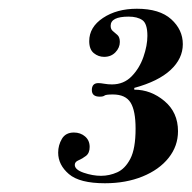

<svg xmlns="http://www.w3.org/2000/svg" viewBox="-20 -870 438 439"><path d="M220 -451Q162 -451 137.5 -472Q113 -493 113 -521Q113 -538 121.5 -552.5Q130 -567 149 -567Q164 -567 174.5 -558Q185 -549 185 -534Q185 -520 176.5 -513.5Q168 -507 159.5 -503.5Q151 -500 151 -493Q151 -482 171.5 -475Q192 -468 211 -468Q230 -468 248 -476Q266 -484 278 -507Q290 -530 290 -576Q290 -617 278.5 -635.5Q267 -654 238 -654Q222 -654 219 -651.5Q216 -649 208 -649Q190 -649 190 -664Q190 -680 205 -680Q210 -680 218.5 -678.5Q227 -677 236 -677Q263 -677 281 -695.5Q299 -714 308 -740Q317 -766 317 -788Q317 -816 305.5 -824Q294 -832 274 -832Q233 -832 233 -811Q233 -803 238 -799Q243 -795 248.5 -790Q254 -785 254 -774Q254 -761 244 -750.5Q234 -740 218 -740Q205 -740 194.5 -748.5Q184 -757 184 -776Q184 -808 215.5 -829Q247 -850 293 -850Q345 -850 371.5 -826Q398 -802 398 -769Q398 -736 370 -710Q342 -684 287 -669V-665Q325 -665 356 -639Q387 -613 387 -570Q387 -536 365.5 -509Q344 -482 306 -466.5Q268 -451 220 -451Z"/></svg>

Font: Libre Bodoni SemiBold
Style: Italic
Weight: 600
Italic angle: -13°
Version: Version 2.003